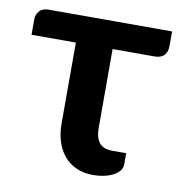

<svg xmlns="http://www.w3.org/2000/svg" viewBox="-64 -572 607 638"><g transform="rotate(10 239.0 -253.0)"><path d="M8.5 -471.5Q8.5 -487 18.8 -499Q29 -511 50 -511H466.5V-462.5Q466.5 -441 455.5 -430Q444.5 -419 424 -419H282V-153Q282 -120 295.5 -103Q309 -86 340.5 -86H386.5V-48.5Q386.5 -35.5 378.2 -25.8Q370 -16 356.5 -9.2Q343 -2.5 325.8 1Q308.5 4.5 291 4.5Q258.5 4.5 233.5 -6.8Q208.5 -18 191.8 -38.2Q175 -58.5 166.5 -86Q158 -113.5 158 -146V-419H8.5Z"/></g></svg>

Font: Lato
Style: Bold
Weight: 700
Designer: Lukasz Dziedzic
Foundry: tyPoland Lukasz Dziedzic
Version: Version 2.007; 2014-02-27